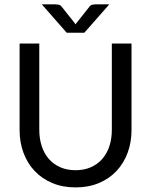

<svg xmlns="http://www.w3.org/2000/svg" viewBox="-20 -838 682 866"><path d="M68.4 0ZM320.8 -70.3Q359.4 -70.3 389.9 -83.7Q420.4 -97.2 441.4 -121.3Q462.4 -145.5 473.4 -178.7Q484.4 -211.9 484.4 -252V-641.6H573.2V-252Q573.2 -196.3 555.7 -148.9Q538.1 -101.6 505.6 -66.9Q473.1 -32.2 426.3 -12.5Q379.4 7.3 320.8 7.3Q262.2 7.3 215.6 -12.5Q168.9 -32.2 136.2 -66.9Q103.5 -101.6 85.9 -148.9Q68.4 -196.3 68.4 -252V-641.6H157.2V-252.4Q157.2 -212.4 168.2 -179Q179.2 -145.5 200.2 -121.3Q221.2 -97.2 251.7 -83.7Q282.2 -70.3 320.8 -70.3ZM168.5 -818.4H231Q236.8 -818.4 244.6 -816.9Q252.4 -815.4 258.3 -807.6L314.9 -736.3L320.8 -728Q321.8 -730.5 323.2 -732.2Q324.7 -733.9 326.7 -736.3L382.8 -807.1Q388.7 -815.4 396.7 -816.9Q404.8 -818.4 410.2 -818.4H473.1L360.4 -690.4H280.8Z"/></svg>

Font: Carlito
Style: Regular
Weight: 400
Designer: Lukasz Dziedzic
Foundry: tyPoland Lukasz Dziedzic
Version: Version 1.103; Beta1; all basic design good, some composites